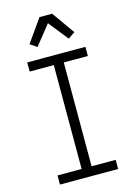

<svg xmlns="http://www.w3.org/2000/svg" viewBox="-142 -1044 783 1116"><g transform="rotate(-15 250.0 -485.5)"><path d="M75 0V-55H220V-680H75V-735H425V-680H280V-55H425V0ZM156 -806 115 -834 212 -971H288L385 -834L344 -806L250 -924Z"/></g></svg>

Font: Iosevka Light
Style: Regular
Weight: 300
Monospace: yes
Designer: Belleve Invis
Foundry: Belleve Invis
Version: Version 32.5.0; ttfautohint (v1.8.4)